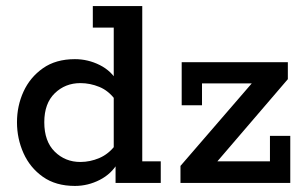

<svg xmlns="http://www.w3.org/2000/svg" viewBox="-20 -603 1012 633"><path d="M227 10Q164 10 121.5 -20Q79 -50 57.5 -98Q36 -146 36 -200Q36 -254 57.5 -301Q79 -348 121.5 -378Q164 -408 227 -408Q270 -408 309 -388.5Q348 -369 369 -331L355 -332V-512H286V-583H449V-71H510V0H361V-72L369 -67Q348 -30 309 -10Q270 10 227 10ZM245 -69Q277 -69 307.5 -82Q338 -95 360 -124L355 -85V-310L360 -274Q338 -304 307.5 -316.5Q277 -329 245 -329Q195 -329 160.5 -295.5Q126 -262 126 -200Q126 -137 160.5 -103Q195 -69 245 -69ZM575 0V-56L835 -357L848 -328H646V-256H579V-398H929V-342L670 -40L658 -71H870V-155H937V0Z"/></svg>

Font: Rokkitt SemiBold Medium
Style: Regular
Weight: 500
Version: Version 3.103